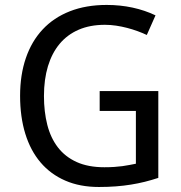

<svg xmlns="http://www.w3.org/2000/svg" viewBox="-20 -744 730 774"><path d="M381.8 -377H618.2V-26.9Q591.3 -18.1 564 -11.2Q536.6 -4.4 507.8 0.2Q479 4.9 447.3 7.3Q415.5 9.8 378.9 9.8Q302.2 9.8 243.2 -15.9Q184.1 -41.5 143.6 -89.1Q103 -136.7 82 -204.8Q61 -272.9 61 -357.9Q61 -441.9 84.2 -509.8Q107.4 -577.6 151.9 -625.2Q196.3 -672.9 261.5 -698.5Q326.7 -724.1 410.2 -724.1Q464.4 -724.1 514.2 -713.4Q564 -702.6 606.9 -682.1L571.8 -603Q554.2 -611.3 533.9 -618.7Q513.7 -626 492.2 -631.6Q470.7 -637.2 448 -640.6Q425.3 -644 402.8 -644Q343.3 -644 297.4 -624.3Q251.5 -604.5 220.5 -567.4Q189.5 -530.3 173.3 -477.1Q157.2 -423.8 157.2 -356.9Q157.2 -293.5 170.7 -240.7Q184.1 -188 213.4 -149.9Q242.7 -111.8 289.1 -90.8Q335.4 -69.8 400.9 -69.8Q422.4 -69.8 440.2 -71Q458 -72.3 473.1 -74.2Q488.3 -76.2 501.7 -78.9Q515.1 -81.5 527.8 -84V-296.9H381.8Z"/></svg>

Font: WenQuanYi Micro Hei
Style: Regular
Weight: 400
Foundry: Ascender Corporation
Version: Version 0.2.0-beta